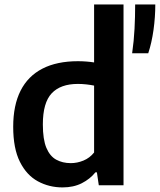

<svg xmlns="http://www.w3.org/2000/svg" viewBox="-20 -828 714 858"><path d="M259.5 9.5Q199.5 9.5 149.2 -17.8Q99 -45 69 -104.8Q39 -164.5 39 -261.5Q39 -357.5 72 -422.8Q105 -488 169.5 -521.2Q234 -554.5 328.5 -554.5Q347.5 -554.5 366.2 -553Q385 -551.5 400.5 -549V-808H532V0H421.5L413 -58H406.5Q382.5 -28 345.5 -9.2Q308.5 9.5 259.5 9.5ZM296.5 -99Q325 -99 353 -110.5Q381 -122 400.5 -146.5V-445.5Q386 -448.5 366.5 -450.8Q347 -453 328 -453Q250.5 -453 211 -411Q171.5 -369 171.5 -272Q171.5 -205 187.2 -167.5Q203 -130 231.2 -114.5Q259.5 -99 296.5 -99ZM570.5 -590Q578.5 -645.5 581.2 -699.5Q584 -753.5 584 -808H674Q674 -751.5 666 -694.2Q658 -637 642.5 -590Z"/></svg>

Font: Encode Sans Condensed Thin SemiBold
Style: Regular
Weight: 600
Version: Version 3.002